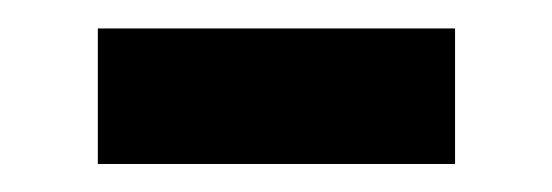

<svg xmlns="http://www.w3.org/2000/svg" viewBox="-20 -576 394 137"><path d="M49.8 -555.7H304.7V-459H49.8Z"/></svg>

Font: Josefin Sans CFJ
Style: Bold
Weight: 700
Designer: Santiago Orozco
Foundry: Typemade
Version: Version 2.001